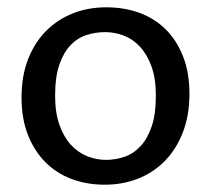

<svg xmlns="http://www.w3.org/2000/svg" viewBox="-20 -497 578 526"><path d="M499 -240Q499 -181 481 -134.5Q463 -88 431.5 -56Q400 -24 358 -7.5Q316 9 267 9Q218 9 176.5 -6.5Q135 -22 104.5 -52.5Q74 -83 56.5 -127.5Q39 -172 39 -230Q39 -289 57 -335Q75 -381 106.5 -412.5Q138 -444 180 -460.5Q222 -477 271 -477Q320 -477 361.5 -462Q403 -447 433.5 -417Q464 -387 481.5 -342.5Q499 -298 499 -240ZM407 -235Q407 -282 395 -315Q383 -348 363.5 -369Q344 -390 319 -399.5Q294 -409 268 -409Q242 -409 217 -401Q192 -393 173 -373Q154 -353 142.5 -319.5Q131 -286 131 -235Q131 -188 143 -154.5Q155 -121 174.5 -100Q194 -79 219 -69Q244 -59 270 -59Q296 -59 321 -67.5Q346 -76 365 -96.5Q384 -117 395.5 -150.5Q407 -184 407 -235Z"/></svg>

Font: Mukta Vaani
Style: Regular
Weight: 400
Designer: Noopur Datye, Girish Dalvi, Yashodeep Gholap, Pallavi Karambelkar
Foundry: Ek Type
Version: Version 2.538;PS 1.000;hotconv 16.6.51;makeotf.lib2.5.65220;